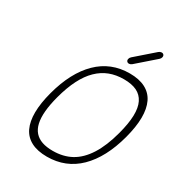

<svg xmlns="http://www.w3.org/2000/svg" viewBox="-226 -1150 1212 1300"><g transform="rotate(30 379.5 -500.0)"><path d="M195.3 -384.5Q176.8 -315.2 172.1 -261.2Q167.5 -207.3 176.3 -168.1Q185.1 -128.9 207.6 -103.5Q230.2 -78.1 265.4 -66Q300.5 -54 349.1 -54Q430.7 -54 492.9 -88.1Q555.2 -122.3 602.2 -195.8Q649.2 -269.3 679.9 -384.5Q703.1 -471.2 704.8 -533.9Q706.5 -596.7 686.6 -636.8Q666.7 -677 627.1 -696.2Q587.4 -715.3 526.4 -715.3Q465.3 -715.3 415.3 -696.2Q365.2 -677 323.9 -636.8Q282.5 -596.7 250.5 -533.8Q218.5 -470.9 195.3 -384.5ZM141.6 -384.5Q191.4 -570.6 292.7 -669.9Q394 -769.3 540.8 -769.3Q614.5 -769.3 663.7 -743.7Q712.9 -718 736.3 -668.7Q759.8 -619.4 759.2 -548.1Q758.5 -476.8 733.9 -384.5Q684.1 -198.5 582.8 -99.2Q481.4 0 334.7 0Q261 0 211.8 -25.5Q162.6 -51 139.2 -100.3Q115.7 -149.7 116.3 -220.9Q116.9 -292.2 141.6 -384.5ZM664.8 -955.3 523.9 -832.3Q514.4 -824 503.1 -823.2Q491.7 -822.5 485.4 -829.8Q479 -837.2 481.2 -848.3Q483.4 -859.4 492.9 -867.7L633.8 -990.7Q643.3 -999 654.7 -999.9Q666 -1000.7 672.4 -993.4Q678.7 -986.1 676.5 -974.9Q674.3 -963.6 664.8 -955.3Z"/></g></svg>

Font: Tecnico
Style: FinoInclinado
Weight: 400
Italic angle: -15°
Version: Version 1.3